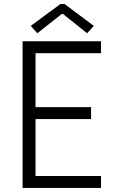

<svg xmlns="http://www.w3.org/2000/svg" viewBox="-20 -922 578 942"><path d="M90.8 -719.7H475.6V-661.1H154.3V-396.5H426.8V-337.9H154.3V-58.6H475.6V0H90.8ZM130.9 -794.9 276.4 -902.3H296.9L440.4 -794.9L407.2 -758.8L289.1 -853.5H283.2L163.1 -758.8Z"/></svg>

Font: Reddit Sans Chocolate Light
Style: Regular
Weight: 300
Designer: Stephen Hutchings
Foundry: Reddit
Version: Version 1.013